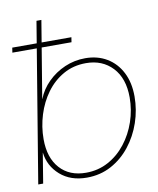

<svg xmlns="http://www.w3.org/2000/svg" viewBox="-83 -793 713 865"><g transform="rotate(-10 273.5 -360.5)"><path d="M244.6 7.8Q170.4 7.8 123 -33.9Q75.7 -75.7 68.4 -137.2H67.9L45.4 0H22.9L143.1 -727.5H165.5L107.4 -376H107.9Q124.5 -418.5 158 -451.7Q191.4 -484.9 235.8 -504.2Q280.3 -523.4 329.6 -523.4Q385.7 -523.4 428.5 -497.8Q471.2 -472.2 495.1 -425.5Q519 -378.9 519 -315.4Q519 -254.4 499.3 -196.5Q479.5 -138.7 443.1 -92.5Q406.7 -46.4 356.4 -19.3Q306.2 7.8 244.6 7.8ZM244.6 -14.6Q300.8 -14.6 346.9 -39.8Q393.1 -64.9 426.5 -107.7Q460 -150.4 478.3 -204.1Q496.6 -257.8 496.6 -314.9Q496.6 -402.3 450.2 -451.7Q403.8 -501 329.1 -501Q271.5 -501 225.6 -475.1Q179.7 -449.2 147.7 -405.5Q115.7 -361.8 98.9 -307.6Q82 -253.4 82 -196.3Q82 -111.3 125.5 -63Q168.9 -14.6 244.6 -14.6ZM11.2 -605 14.6 -627.4H285.2L281.7 -605Z"/></g></svg>

Font: Inter Display Thin
Style: Italic
Weight: 100
Italic angle: -9.39999°
Designer: Rasmus Andersson
Foundry: rsms
Version: Version 4.000;git-a52131595